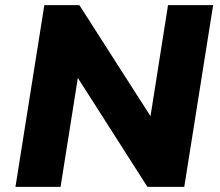

<svg xmlns="http://www.w3.org/2000/svg" viewBox="-20 -725 855 745"><path d="M40 0 152 -705H288L568 -268H563L632 -705H807L695 0H552L278 -429H283L215 0Z"/></svg>

Font: Nunito Sans 8pt Black
Style: Italic
Weight: 900
Italic angle: -9°
Version: Version 3.101;gftools[0.9.27]